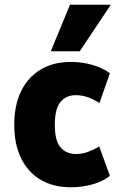

<svg xmlns="http://www.w3.org/2000/svg" viewBox="-20 -778 499 809"><path d="M278 11Q204 11 150.5 -21Q97 -53 68.5 -112Q40 -171 40 -252Q40 -334 68.5 -393Q97 -452 150.5 -484.5Q204 -517 278 -517Q329 -517 373 -503.5Q417 -490 443 -469L399 -344Q376 -359 351 -368Q326 -377 299 -377Q259 -377 235 -348.5Q211 -320 211 -252Q211 -184 235.5 -156.5Q260 -129 300 -129Q326 -129 351.5 -138.5Q377 -148 398 -161L443 -37Q416 -15 372.5 -2Q329 11 278 11ZM194 -562 275 -758H447L316 -562Z"/></svg>

Font: Nunito Sans 7pt Condensed Black
Style: Regular
Weight: 900
Width: 3
Designer: Vernon Adams
Foundry: Vernon Adams
Version: Version 3.101;gftools[0.9.27]